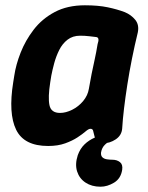

<svg xmlns="http://www.w3.org/2000/svg" viewBox="-20 -536 559 726"><path d="M162 16Q71 16 41 -45.5Q11 -107 30 -225L34 -250Q40 -291 58 -337Q76 -383 107.5 -424Q139 -465 187 -490.5Q235 -516 301 -516Q351 -516 387 -508.5Q423 -501 452 -490Q476 -480 491.5 -461Q507 -442 501 -413Q489 -364 479 -314Q469 -264 461.5 -216Q454 -168 449 -126Q444 -84 442 -50Q440 -24 417.5 -9Q395 6 369 6Q355 6 347.5 -1.5Q340 -9 337 -22Q334 -35 332 -42Q330 -49 322 -49Q315 -49 303.5 -39Q292 -29 273 -16.5Q254 -4 226.5 6Q199 16 162 16ZM207 -109Q229 -109 253 -121Q277 -133 294.5 -154Q312 -175 316 -200Q321 -230 326.5 -257Q332 -284 338 -311Q344 -338 349 -369Q358 -395 343 -396Q334 -397 317.5 -399Q301 -401 283 -401Q255 -401 235.5 -386Q216 -371 204 -347Q192 -323 185 -297Q178 -271 174 -250L170 -225Q161 -168 167 -138.5Q173 -109 207 -109ZM360 170Q327 170 303.5 154.5Q280 139 271.5 112Q263 85 274 51Q283 26 299.5 10Q316 -6 339 -16Q362 -26 388 -33L413 -10Q413 -10 401.5 -5.5Q390 -1 377.5 10.5Q365 22 362 41Q361 53 367.5 59Q374 65 385 66.5Q396 68 405 68Q422 68 433.5 77Q445 86 442 106Q437 139 411.5 154.5Q386 170 360 170Z"/></svg>

Font: Winky Sans SemiBold
Style: Italic
Weight: 600
Italic angle: -8.97852°
Designer: Simon Atzbach
Foundry: typofactur
Version: Version 1.205